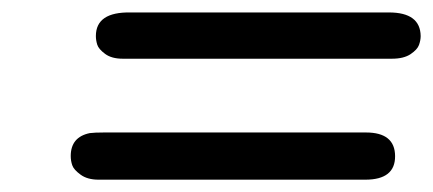

<svg xmlns="http://www.w3.org/2000/svg" viewBox="-20 -419 699 310"><path d="M94.2 -167Q94.2 -197.8 125 -204.1Q132.8 -205.1 147.9 -205.1H570.8Q617.7 -205.1 617.9 -167Q618.2 -128.9 569.8 -128.9H139.2Q121.1 -128.9 110.1 -137Q99.1 -145 96.7 -152.1Q94.2 -159.2 94.2 -167ZM134.8 -360.8Q134.8 -399.9 190.9 -398.9Q192.9 -398.9 193.8 -398.9H607.9Q658.7 -398.9 659.2 -360.8Q659.2 -354 656.5 -346.4Q653.8 -338.9 642.8 -331.5Q631.8 -324.2 612.8 -324.2H178.2Q160.2 -324.2 149.7 -332Q139.2 -339.8 137 -346.9Q134.8 -354 134.8 -360.8Z"/></svg>

Font: CMU Bright
Style: SemiBoldOblique
Weight: 600
Italic angle: -12°
Version: Version 0.7.0